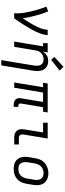

<svg xmlns="http://www.w3.org/2000/svg" viewBox="987 -1808 1026 3040"><g transform="rotate(90 1500.0 -288.0)"><path d="M188 0Q193 -34 191.5 -67.5Q190 -101 185.5 -134Q181 -167 174.5 -199Q168 -231 161 -262.5Q154 -294 145.5 -325.5Q137 -357 127.5 -388Q118 -419 107.5 -449.5Q97 -480 85 -510L161 -538Q181 -490 197 -440.5Q213 -391 226.5 -340.5Q240 -290 251 -238.5Q262 -187 268 -135Q287 -162 304.5 -189.5Q322 -217 339 -244.5Q356 -272 372 -300.5Q388 -329 402 -358Q416 -387 427.5 -416.5Q439 -446 444 -477L453 -530H537L528 -477Q523 -445 511 -413.5Q499 -382 485 -351Q471 -320 454.5 -290Q438 -260 421 -230.5Q404 -201 385.5 -172Q367 -143 348.5 -114Q330 -85 310.5 -56.5Q291 -28 271 0Z M932 205 1017 -312Q1020 -331 1021 -349Q1022 -367 1019 -384.5Q1016 -402 1008 -417.5Q1000 -433 987 -444Q974 -455 956.5 -460Q939 -465 920 -465Q903 -465 886 -461.5Q869 -458 853.5 -450Q838 -442 824.5 -429.5Q811 -417 801 -402Q791 -387 785.5 -370.5Q780 -354 778 -337L722 0H638L714 -457H663V-530H810L797 -451Q808 -471 824 -488Q840 -505 860 -517Q880 -529 902 -533.5Q924 -538 945 -538Q974 -538 1001 -530.5Q1028 -523 1049 -506Q1070 -489 1082.5 -465Q1095 -441 1100.5 -414Q1106 -387 1105 -358Q1104 -329 1099 -300L1015 205ZM928 -585 881 -635 1038 -781 1097 -719Z M1642 8Q1618 8 1595 1.5Q1572 -5 1556.5 -20.5Q1541 -36 1536.5 -60Q1532 -84 1536 -108L1594 -457H1445L1369 0H1286L1361 -457H1290L1302 -530H1761L1748 -457H1677L1619 -108Q1618 -99 1619 -91Q1620 -83 1625 -77Q1630 -71 1638 -68.5Q1646 -66 1655 -66H1672V8Z M2163 0Q2141 0 2120 -3.5Q2099 -7 2081.5 -16.5Q2064 -26 2051 -41.5Q2038 -57 2031.5 -76.5Q2025 -96 2025 -117.5Q2025 -139 2029 -161L2077 -457H1923V-530H2173L2110 -149Q2108 -135 2108.5 -120.5Q2109 -106 2116 -95Q2123 -84 2136 -79Q2149 -74 2163 -74H2267V0Z M2653 8Q2622 8 2592.5 2Q2563 -4 2538 -19Q2513 -34 2496 -57.5Q2479 -81 2471 -109Q2463 -137 2463 -168Q2463 -199 2468 -230L2487 -340Q2491 -367 2500.5 -393.5Q2510 -420 2526 -444Q2542 -468 2565 -487Q2588 -506 2614.5 -517.5Q2641 -529 2668 -535Q2695 -541 2723 -541Q2754 -541 2783 -533.5Q2812 -526 2837 -511Q2862 -496 2879 -472.5Q2896 -449 2904 -421Q2912 -393 2912 -362Q2912 -331 2907 -300L2889 -190Q2884 -163 2874.5 -136.5Q2865 -110 2849 -86Q2833 -62 2810 -43Q2787 -24 2761 -12.5Q2735 -1 2707.5 3.5Q2680 8 2653 8ZM2654 -66Q2673 -66 2691 -69Q2709 -72 2726 -80.5Q2743 -89 2757.5 -102.5Q2772 -116 2782 -132.5Q2792 -149 2798 -166.5Q2804 -184 2807 -202L2825 -312Q2828 -331 2829 -350Q2830 -369 2826 -387Q2822 -405 2812.5 -420.5Q2803 -436 2788.5 -446Q2774 -456 2756 -460.5Q2738 -465 2719 -465Q2701 -465 2683 -461Q2665 -457 2648 -448.5Q2631 -440 2617 -426.5Q2603 -413 2593 -397Q2583 -381 2577 -363.5Q2571 -346 2568 -328L2550 -218Q2547 -199 2546.5 -180Q2546 -161 2549.5 -143.5Q2553 -126 2562 -110.5Q2571 -95 2585 -84.5Q2599 -74 2617 -70Q2635 -66 2654 -66Z"/></g></svg>

Font: Iosevka Curly Slab ExObl
Style: Regular
Weight: 400
Width: 7
Italic angle: -9°
Monospace: yes
Designer: Belleve Invis
Foundry: Belleve Invis
Version: Version 11.1.0; ttfautohint (v1.8.3)